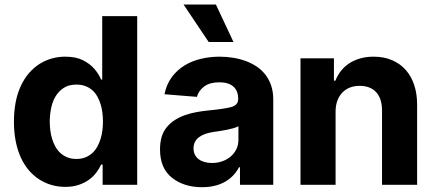

<svg xmlns="http://www.w3.org/2000/svg" viewBox="-20 -797 1877 828"><path d="M70.7 -428.3Q85.6 -459.5 106 -482.8Q126.4 -506 150.9 -521.5Q175.4 -536.9 203.3 -544.7Q231.2 -552.6 261 -552.6Q307.5 -552.6 337.7 -537.3Q369 -521.3 387.6 -499.3Q406.2 -477.3 416.2 -453.8H420.8V-727.3H571.7V0H422.6V-87.4H416.2Q408.4 -70.3 395.6 -53.1Q382.8 -35.9 364 -22.2Q345.2 -8.5 319.8 0.2Q294.4 8.9 261.4 8.9Q199.6 8.9 149.1 -23.4Q124.3 -39.4 104 -63.2Q83.8 -87 69.6 -118.1Q55.4 -149.1 47.8 -187.7Q40.1 -226.2 40.1 -272Q40.1 -364 70.7 -428.3ZM309.3 -111.5Q331.3 -111.5 348.4 -118.4Q365.4 -125.4 378.2 -137.1Q391 -148.8 399.7 -164.6Q408.4 -180.4 413.9 -198.3Q419.4 -216.3 421.7 -235.3Q424 -254.3 424 -272.7Q424 -291.2 421.7 -310.2Q419.4 -329.2 414.1 -346.9Q408.7 -364.7 400 -380.3Q391.3 -396 378.6 -407.5Q365.8 -419 348.5 -425.6Q331.3 -432.2 309.3 -432.2Q276.3 -432.2 254.3 -417.6Q232.2 -403.1 218.9 -380.1Q205.6 -357.2 200.1 -328.8Q194.6 -300.4 194.6 -272.7Q194.6 -254.3 196.9 -235.3Q199.2 -216.3 204.7 -198.3Q210.2 -180.4 218.9 -164.6Q227.6 -148.8 240.4 -137.1Q253.2 -125.4 270.2 -118.4Q287.3 -111.5 309.3 -111.5Z M698.9 -248.2Q714.8 -267.4 735.4 -280.2Q756 -293 779.1 -301Q802.2 -308.9 826.7 -313.4Q851.2 -317.8 875 -320.3Q946 -327.1 976.6 -335.2Q1007.1 -343.4 1007.1 -369.3V-371.4Q1007.1 -405.9 986 -424Q964.8 -442.1 926.1 -442.1Q885.3 -442.1 861.2 -424.5Q837 -407 829.2 -379.3L689.3 -390.6Q698.2 -433.9 721.1 -464.7Q744 -495.4 776.1 -514.9Q808.2 -534.4 847.1 -543.5Q886 -552.6 926.8 -552.6Q956 -552.6 984.2 -548.1Q1012.4 -543.7 1038.2 -534.4Q1063.9 -525.2 1085.9 -510.7Q1108 -496.1 1124.1 -475.5Q1140.3 -454.9 1149.3 -428.1Q1158.4 -401.3 1158.4 -367.9V0H1014.9V-75.6H1010.7Q1000.7 -56.5 985.8 -40.7Q970.9 -24.9 951.2 -13.5Q931.5 -2.1 906.4 4.1Q881.4 10.3 851.2 10.3Q773.1 10.3 721.6 -30.5Q670.1 -71.4 670.1 -152.3Q670.1 -213.8 698.9 -248.2ZM814.6 -157.3Q814.6 -142 820.5 -130.1Q826.3 -118.3 837 -110.3Q847.7 -102.3 862.4 -98.2Q877.1 -94.1 894.5 -94.1Q916.9 -94.1 937.3 -101Q957.7 -108 973.5 -120.9Q989.3 -133.9 998.8 -152.5Q1008.2 -171.2 1008.2 -195V-252.8Q1001.8 -248.6 989 -244.9Q976.2 -241.1 961.3 -237.9Q946.4 -234.7 930.9 -232.4Q915.5 -230.1 903.1 -228.3Q883.2 -225.5 866.8 -220Q850.5 -214.5 839 -206Q827.4 -197.4 821 -185.4Q814.6 -173.3 814.6 -157.3ZM911.2 -777.3 986.9 -615.8H880L771.7 -777.3Z M1275.9 -545.5H1420.1V-449.2H1426.5Q1435.7 -473 1451.2 -492.2Q1466.6 -511.4 1487.4 -524.7Q1508.2 -538 1534.3 -545.3Q1560.4 -552.6 1590.6 -552.6Q1637.1 -552.6 1672.2 -536.9Q1707.4 -521.3 1731 -494Q1754.6 -466.6 1766.7 -429Q1778.8 -391.3 1778.8 -347.3V0H1627.5V-320.3Q1627.5 -371.4 1602.5 -399.1Q1577.4 -426.8 1530.5 -426.8Q1507.8 -426.8 1488.8 -419.4Q1469.8 -411.9 1456.1 -397.5Q1442.5 -383.2 1434.8 -362.6Q1427.2 -342 1427.2 -315.3V0H1275.9Z"/></svg>

Font: Inter P
Style: Bold
Weight: 700
Designer: Rasmus Andersson
Foundry: rsms
Version: Version 3.018;git-588b23468